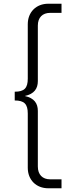

<svg xmlns="http://www.w3.org/2000/svg" viewBox="-20 -758 415 1030"><path d="M310 252V204H249C208 204 183 179 183 135V-163C183 -203 164 -232 113 -243C164 -254 183 -283 183 -323V-621C183 -664 208 -689 249 -689H310V-738H239C174 -738 129 -693 129 -628V-336C129 -285 110 -266 59 -266V-219C110 -219 129 -200 129 -149V142C129 207 174 252 239 252Z"/></svg>

Font: Gantari Light
Style: Regular
Weight: 300
Designer: Anugrah Pasau
Foundry: Lafontype
Version: Version 1.000